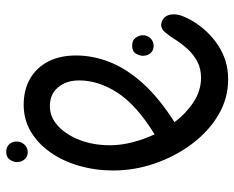

<svg xmlns="http://www.w3.org/2000/svg" viewBox="-88 -649 752 616"><g transform="rotate(-90 288.0 -341.0)"><path d="M418 -473Q418 -418 396.5 -364Q375 -310 328 -258Q281 -206 204 -157Q232 -120 268.5 -96Q305 -72 347 -72Q375 -72 397.5 -83.5Q420 -95 438.5 -115Q457 -135 471 -158Q482 -175 492.5 -187.5Q503 -200 516 -200Q523 -200 531 -196Q539 -192 544.5 -183Q550 -174 550 -159Q550 -146 544 -130.5Q538 -115 529 -100Q498 -48 449.5 -16.5Q401 15 342 15Q280 15 227 -16.5Q174 -48 134 -101.5Q94 -155 71.5 -220.5Q49 -286 49 -354Q49 -411 64 -463Q79 -515 107 -555Q135 -595 173.5 -618Q212 -641 260 -641Q308 -641 343.5 -620.5Q379 -600 398.5 -562.5Q418 -525 418 -473ZM130 -364Q130 -329 139.5 -292Q149 -255 165 -221Q259 -279 298.5 -340Q338 -401 338 -463Q338 -504 316 -530.5Q294 -557 255 -557Q220 -557 191.5 -530.5Q163 -504 146.5 -460.5Q130 -417 130 -364ZM417 -259Q417 -269 424 -281Q431 -293 450 -293Q467 -293 475 -281.5Q483 -270 483 -259Q483 -244 473 -234Q463 -224 449 -224Q435 -224 426 -233.5Q417 -243 417 -259ZM76 -663Q76 -673 83.5 -685Q91 -697 109 -697Q125 -697 133.5 -687Q142 -677 142 -664Q142 -649 132 -638.5Q122 -628 108 -628Q94 -628 85 -638Q76 -648 76 -663Z"/></g></svg>

Font: Playpen Sans Hebrew
Style: Regular
Weight: 400
Designer: Tom Grace, Laura Meseguer, Veronika Burian, José Scaglione
Foundry: TypeTogether
Version: Version 2.000